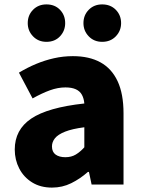

<svg xmlns="http://www.w3.org/2000/svg" viewBox="-20 -838 646 872"><path d="M216 14Q164 14 126 -9.5Q88 -33 67.5 -72.5Q47 -112 47 -159Q47 -249 122 -299.5Q197 -350 363 -368Q361 -391 352 -407.5Q343 -424 324.5 -432.5Q306 -441 277 -441Q243 -441 207 -428Q171 -415 128 -391L66 -508Q104 -531 143.5 -547.5Q183 -564 225 -573.5Q267 -583 311 -583Q385 -583 436 -555Q487 -527 514 -469.5Q541 -412 541 -323V0H396L384 -57H379Q344 -26 303.5 -6Q263 14 216 14ZM277 -124Q304 -124 324 -136Q344 -148 363 -169V-260Q308 -253 275.5 -240Q243 -227 229.5 -210Q216 -193 216 -173Q216 -148 232.5 -136Q249 -124 277 -124ZM191 -648Q154 -648 130 -673Q106 -698 106 -733Q106 -769 130 -793.5Q154 -818 191 -818Q229 -818 252.5 -793.5Q276 -769 276 -733Q276 -698 252.5 -673Q229 -648 191 -648ZM444 -648Q407 -648 383 -673Q359 -698 359 -733Q359 -769 383 -793.5Q407 -818 444 -818Q482 -818 506 -793.5Q530 -769 530 -733Q530 -698 506 -673Q482 -648 444 -648Z"/></svg>

Font: Noto Sans HK Thin Black
Style: Regular
Weight: 900
Version: Version 2.004-H2;hotconv 1.0.118;makeotfexe 2.5.65603